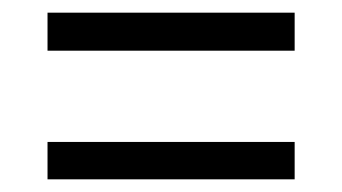

<svg xmlns="http://www.w3.org/2000/svg" viewBox="-20 -443 540 303"><path d="M55 -363V-423H445V-363ZM55 -160V-219H445V-160Z"/></svg>

Font: DM Sans 18pt Light
Style: Regular
Weight: 300
Designer: Colophon Foundry, Jonny Pinhorn
Foundry: Colophon Foundry
Version: Version 4.004;gftools[0.9.30]